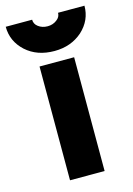

<svg xmlns="http://www.w3.org/2000/svg" viewBox="-141 -757 564 815"><g transform="rotate(-15 141.0 -350.0)"><path d="M63 0H215V-500H63ZM-32 -700Q-32 -636 17 -591Q66 -547 142 -547Q215 -547 265 -591Q314 -636 314 -700H198Q198 -681 181 -669Q164 -656 141 -656Q117 -656 100 -669Q84 -681 84 -700Z"/></g></svg>

Font: Unageo
Style: ExtraBold
Weight: 800
Designer: Richard Sepsi
Foundry: Richard Sepsi
Version: Version 2.000